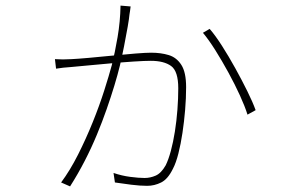

<svg xmlns="http://www.w3.org/2000/svg" viewBox="-20 -625 1040 685"><path d="M446 -602Q445 -592 444 -586.5Q443 -581 442 -574Q441 -561 435.5 -529Q430 -497 422.5 -459.5Q415 -422 408 -392Q400 -359 388 -319.5Q376 -280 360.5 -235.5Q345 -191 325.5 -144Q306 -97 282 -50.5Q258 -4 230 40L198 26Q230 -17 258.5 -73.5Q287 -130 311 -189.5Q335 -249 352 -302.5Q369 -356 379 -393Q390 -437 399.5 -492.5Q409 -548 410 -605ZM728 -522Q748 -499 772 -461.5Q796 -424 819.5 -381.5Q843 -339 862.5 -299.5Q882 -260 892 -232L863 -216Q854 -245 836 -284.5Q818 -324 795 -366Q772 -408 748.5 -445.5Q725 -483 704 -508ZM176 -414Q190 -413 204.5 -413Q219 -413 235 -414Q256 -415 296 -418.5Q336 -422 380.5 -426.5Q425 -431 463 -434Q501 -437 519 -437Q554 -437 582 -428.5Q610 -420 627 -393.5Q644 -367 644 -314Q644 -275 640.5 -233Q637 -191 631 -151Q625 -111 616.5 -77.5Q608 -44 597 -23Q579 14 555 26Q531 38 505 38Q480 38 448 34Q416 30 390 26L385 -8Q414 2 444.5 6Q475 10 496 10Q516 10 535.5 1.5Q555 -7 571 -35Q581 -55 589.5 -86.5Q598 -118 604 -156Q610 -194 613 -234Q616 -274 616 -310Q616 -371 590.5 -389.5Q565 -408 518 -408Q496 -408 457.5 -405.5Q419 -403 375.5 -399Q332 -395 294 -391.5Q256 -388 235 -386Q220 -385 205.5 -383.5Q191 -382 180 -380Z"/></svg>

Font: Noto Sans SC Thin Thin
Style: Regular
Weight: 250
Version: Version 2.004-H2;hotconv 1.0.118;makeotfexe 2.5.65603